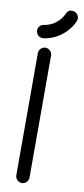

<svg xmlns="http://www.w3.org/2000/svg" viewBox="-107 -1018 466 1059"><g transform="rotate(10 126.5 -488.0)"><path d="M72 -803C73 -803 76 -803 77 -803C188 -818 245 -916 245 -943C245 -967 223 -980 208 -980C188 -980 181 -971 175 -958C157 -917 117 -883 67 -876C48 -874 35 -858 35 -840C35 -819 52 -803 72 -803ZM98 4C118 4 135 -13 135 -33V-717C135 -737 118 -754 98 -754C78 -754 61 -737 61 -717V-33C61 -13 78 4 98 4Z"/></g></svg>

Font: LS
Style: Regular
Weight: 400
Designer: BSozoo
Foundry: BSozoo
Version: Version 001.000